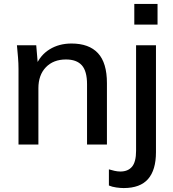

<svg xmlns="http://www.w3.org/2000/svg" viewBox="-20 -734 881 975"><path d="M74 0V-383Q74 -412 71.5 -442.5Q69 -473 66 -504H164L173 -398H161Q184 -454 232 -483.5Q280 -513 343 -513Q432 -513 477.5 -464Q523 -415 523 -312V0H422V-306Q422 -373 395.5 -402.5Q369 -432 315 -432Q251 -432 213 -392.5Q175 -353 175 -286V0ZM608 221Q592 221 570.5 218Q549 215 533 208V126Q546 130 561.5 133.5Q577 137 591 137Q630 137 650.5 112.5Q671 88 671 32V-504H772V39Q772 129 732 175Q692 221 608 221ZM662 -609V-714H780V-609Z"/></svg>

Font: Mulish ExtraLight SemiBold
Style: Regular
Weight: 600
Version: Version 3.603